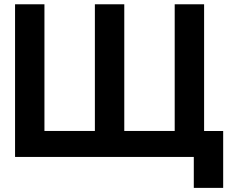

<svg xmlns="http://www.w3.org/2000/svg" viewBox="-20 -743 1078 909"><path d="M853.5 -122.8V0H897.5V146.5H1036.6V-122.8ZM51.3 -722.7V0H197.3H429.2V-123H190.4V-722.7ZM429.2 -722.7V0H568.4H844.2H946.3V-722.7H807.1V-123H568.4V-722.7Z"/></svg>

Font: Giphurs
Style: Regular
Weight: 400
Version: Version 2.010